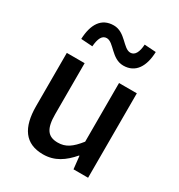

<svg xmlns="http://www.w3.org/2000/svg" viewBox="-193 -944 1007 1083"><g transform="rotate(30 310.0 -402.0)"><path d="M79 -204C79 -64 131 13 248 13C324 13 378 -25 428 -83H431L440 0H535V-550H419V-168C373 -110 338 -86 287 -86C222 -86 195 -123 195 -218V-550H79ZM110 -659 185 -654C189 -705 203 -735 233 -735C280 -735 313 -647 390 -647C470 -647 508 -711 511 -805L436 -810C433 -761 418 -730 388 -730C341 -730 308 -817 232 -817C151 -817 114 -755 110 -659Z"/></g></svg>

Font: Kinto Sans Med
Style: Regular
Weight: 500
Designer: Authors: Ryoko NISHIZUKA  (kana & ideographs); Paul D. Hunt (Latin, Greek & Cyrillic); Wenlong ZHANG  (bopomofo); Sandol
Foundry: Adobe Systems Incorporated, ookami Inc.
Version: Version 0.001